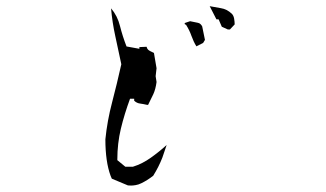

<svg xmlns="http://www.w3.org/2000/svg" viewBox="-20 -696 1040 612"><path d="M387.7 -105Q391.6 -104.5 397.7 -104.5Q403.8 -104.5 412.6 -106Q421.4 -107.4 430.2 -111.8Q448.7 -120.6 468.3 -135.7Q486.3 -164.6 497.6 -193.8Q504.9 -213.9 511.2 -233.9Q488.3 -212.9 460.9 -193.4Q433.6 -173.8 403.8 -164.6H380.9H379.4L354 -185.5V-187.5Q354 -238.8 365.2 -285.6Q376.5 -332.5 394.5 -381.3H407.7V-375Q416 -367.2 426 -366Q436 -364.7 448.7 -361.8H452.1Q461.4 -379.9 468.8 -396Q476.1 -412.1 479 -434.6L476.1 -453.1L479 -478.5L470.7 -527.3Q456.1 -533.7 452.1 -537.6Q448.2 -541.5 447.3 -546.9L424.3 -545.9V-540.5L383.3 -547.9Q370.6 -580.6 362.5 -613Q354.5 -645.5 334 -669.4Q337.9 -624.5 347.4 -581.3Q356.9 -538.1 366.7 -491.2Q353 -429.7 337.4 -370.1Q321.8 -311 315.9 -252Q315.9 -180.7 332.5 -135.7Q334.5 -130.9 336.4 -126.5ZM568.8 -619.1 573.2 -616.7Q584 -599.6 590.3 -581.5Q596.7 -563.5 606 -548.3L627.4 -559.1L633.3 -568.8L624.5 -611.8Q622.6 -615.7 619.1 -619.1Q615.7 -622.6 609.9 -623.5Q599.1 -625.5 585.9 -628.4L568.8 -622.6ZM687 -610.8 706.1 -602.1H712.9L728 -618.2Q728 -626.5 726.3 -636.5Q724.6 -646.5 718.8 -652.3Q703.1 -667 684.3 -669.9Q665.5 -672.9 648.4 -676.3L669.9 -634.3H676.8Z"/></svg>

Font: Bakudai
Style: Light
Weight: 300
Version: Version 1.48